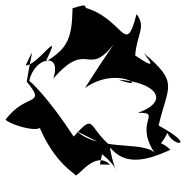

<svg xmlns="http://www.w3.org/2000/svg" viewBox="-9 -635 674 696"><g transform="rotate(-90 328.0 -287.0)"><path d="M80 -262 117 -254C54 -175 13 -203 143 -226C73 -171 94 -92 133 -6C212 -92 74 -78 194 -17C141 5 144 93 221 -49C367 -15 374 26 483 -102C464 -90 412 -42 475 -134C552 -128 578 -93 625 -129C462 -171 614 -174 651 -326L551 -306C669 -318 665 -295 646 -361C538 -363 500 -378 452 -459C589 -391 437 -488 439 -531C515 -494 491 -510 380 -527C289 -453 342 -530 242 -604C218 -579 171 -411 262 -498C88 -442 45 -346 41 -351C30 -343 134 -280 79 -225ZM357 -316C444 -194 343 -76 387 -194C379 -64 311 -1 267 -124C269 -30 233 -147 110 -55C173 -83 120 -255 200 -345L117 -181C200 -318 282 -266 181 -357C324 -450 386 -518 382 -518C467 -502 492 -397 391 -431C536 -304 392 -309 515 -212C464 -247 411 -282 357 -316Z"/></g></svg>

Font: Asimov Silicon
Style: Regular
Weight: 400
Designer: Google
Version: Version 2.000980; 2014